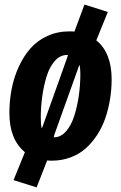

<svg xmlns="http://www.w3.org/2000/svg" viewBox="-20 -685 529 839"><path d="M400.9 -508.8Q467.8 -454.1 467.8 -338.9Q467.8 -294.9 460.9 -252.2Q454.1 -209.5 440.4 -169.4Q426.8 -129.4 404.8 -95.7Q382.8 -62 354.5 -36.6Q326.2 -11.2 288.1 2.9Q250 17.1 206.1 17.1Q191.9 17.1 186 16.1L140.1 133.8L39.1 102.1L88.9 -20Q21 -75.7 21 -190.9Q21 -244.6 30.8 -295.4Q40.5 -346.2 61.5 -392.3Q82.5 -438.5 112.5 -472.9Q142.6 -507.3 186.5 -527.6Q230.5 -547.9 283.2 -547.9Q298.3 -547.9 305.2 -546.9L349.1 -665L451.2 -632.8ZM272.9 -444.8Q243.2 -444.8 220 -419.2Q196.8 -393.6 183.8 -351.6Q170.9 -309.6 164.6 -263.4Q158.2 -217.3 158.2 -169.9Q158.2 -141.1 162.1 -125L165 -128.9L273.9 -434.1L276.9 -444.8ZM215.8 -85Q245.6 -85 268.6 -111.1Q291.5 -137.2 304.7 -179.2Q317.9 -221.2 324.5 -267.6Q331.1 -314 331.1 -360.8Q331.1 -383.8 328.1 -400.9L325.2 -397L217.8 -97.2L214.8 -85Z"/></svg>

Font: Fira Sans Compressed
Style: Bold Italic
Weight: 700
Width: 3
Italic angle: -8°
Designer: Carrois Corporate & Edenspiekermann AG
Foundry: Carrois Corporate GbR & Edenspiekermann AG
Version: Version 4.203;PS 004.203;hotconv 1.0.88;makeotf.lib2.5.64775